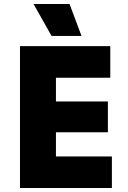

<svg xmlns="http://www.w3.org/2000/svg" viewBox="-20 -941 640 961"><path d="M80 0V-710H532V-552H260V-433H520V-279H260V-158H540V0ZM238 -761 148 -921H328L388 -761Z"/></svg>

Font: Geist Mono UltraBlack
Style: Regular
Weight: 900
Monospace: yes
Designer: Basement.studio, Andrés Briganti, Mateo Zaragoza
Foundry: Basement.studio, Vercel, Andrés Briganti, Guido Ferreyra, Mateo Zaragoza
Version: Version 1.400; ttfautohint (v1.8.4.7-5d5b)